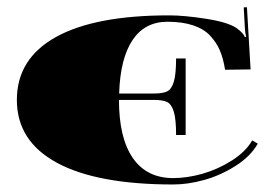

<svg xmlns="http://www.w3.org/2000/svg" viewBox="-20 -501 748 526"><path d="M666.5 -310.8 596.6 -309.9 596.2 -312.5Q591.3 -341.8 582.2 -363.2Q573 -384.6 555.7 -403.2Q538.5 -421.8 509 -431.6Q479.5 -441.4 438.8 -441.4Q376.7 -441.4 343.1 -391.2Q309.4 -340.9 306.4 -244.8H401.2Q426.6 -244.8 438.4 -250.9Q450.2 -257 456.3 -277.5Q462.4 -298.1 462.4 -340.9H488.6V-131.1H462.4Q462.4 -174 456.3 -194.5Q450.2 -215 438.4 -221.2Q426.6 -227.3 401.2 -227.3H305.9Q305.9 -122.8 344 -68Q382 -13.1 454.5 -13.1Q492.6 -13.1 535 -25.1Q577.4 -37.2 615.4 -61.4Q653.4 -85.7 670.9 -116.3L686.2 -107.5Q666.5 -72.6 625 -46.3Q583.5 -20.1 539.1 -7.9Q494.8 4.4 454.5 4.4Q245.6 4.4 135.9 -55.1Q26.2 -114.5 26.2 -227.3Q26.2 -340 133.1 -399.5Q239.9 -458.9 443.2 -458.9Q484.3 -458.9 543.7 -449.7Q603.1 -440.6 627.6 -424.4Q647.3 -410 650.8 -399.5L654.3 -400.3Q651.2 -412.6 650.8 -424.8L647.7 -480.8L656.5 -481.2Z"/></svg>

Font: FoglihtenBlackPcs
Style: BlackPcs
Weight: 900
Version: Version 0.75